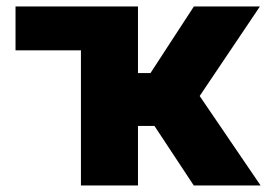

<svg xmlns="http://www.w3.org/2000/svg" viewBox="-20 -565 814 585"><path d="M27.3 -545.4H317.9V-411.6H27.3ZM400.4 0H226.6V-545.4H400.4V-342.3H438.5L570.8 -545.4H772L588.4 -272.5L773.9 0H570.3L450.7 -181.2H400.4Z"/></svg>

Font: My Font
Style: Regular
Weight: 500
Designer: Rasmus Andersson
Foundry: rsms
Version: Version 0.001